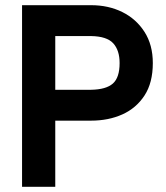

<svg xmlns="http://www.w3.org/2000/svg" viewBox="-20 -720 639 740"><path d="M65 -700H331Q398 -700 451.5 -673.5Q505 -647 537 -597Q569 -547 569 -477Q569 -401 537 -352Q505 -303 451.5 -279Q398 -255 331 -255H193V0H65ZM331 -581H193V-374H331Q389 -375 415 -398Q441 -421 441 -477Q441 -526 416.5 -553Q392 -580 331 -581Z"/></svg>

Font: Haskoy Bold
Style: Regular
Weight: 700
Designer: Ertekin Erdin
Foundry: Ertekin Erdin
Version: Version 1.500; ttfautohint (v1.8.3)